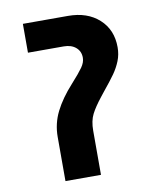

<svg xmlns="http://www.w3.org/2000/svg" viewBox="-81 -786 719 852"><g transform="rotate(-10 278.0 -360.0)"><path d="M305 -199V0H145V-199Q145 -259 171.5 -312Q198 -365 248 -420Q285 -461 300.5 -483Q316 -505 316 -526Q316 -555 295.5 -572.5Q275 -590 241 -590H80V-720H283Q370 -720 423 -672Q476 -624 476 -545Q476 -512 464.5 -483.5Q453 -455 435 -429.5Q417 -404 381 -360L366 -341Q335 -302 320 -272.5Q305 -243 305 -199Z"/></g></svg>

Font: Madhuban Bold
Style: Regular
Weight: 700
Designer: jaikishan Patel
Foundry: MagicType
Version: Version 1.000